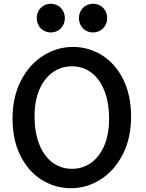

<svg xmlns="http://www.w3.org/2000/svg" viewBox="-20 -970 762 1002"><path d="M356 -624Q298.8 -624 254.4 -592Q210 -560.1 185.1 -501.2Q160.2 -442.4 160.2 -363.8Q160.2 -280.3 184.6 -218Q209 -155.8 253.4 -122.3Q297.9 -88.9 356 -88.9Q411.1 -88.9 455.1 -120.1Q499 -151.4 524.2 -210.2Q549.3 -269 549.3 -349.1Q549.3 -433.1 525.1 -495.4Q501 -557.6 457 -590.8Q413.1 -624 356 -624ZM351.1 12.2Q268.6 12.2 198.7 -30.8Q128.9 -73.7 87.2 -156.2Q45.4 -238.8 45.4 -351.6Q45.4 -464.4 89.4 -549.3Q133.3 -634.3 205.8 -679.7Q278.3 -725.1 360.8 -725.1Q442.4 -725.1 511.7 -682.1Q581.1 -639.2 622.6 -556.6Q664.1 -474.1 664.1 -361.3Q664.1 -248.5 620.4 -163.6Q576.7 -78.6 504.6 -33.2Q432.6 12.2 351.1 12.2ZM465.3 -950.2Q486.3 -950.2 503.2 -940.4Q520 -930.7 529.5 -913.6Q539.1 -896.5 539.1 -875.5Q539.1 -854.5 529.5 -837.4Q520 -820.3 503.2 -810.5Q486.3 -800.8 465.3 -800.8Q444.8 -800.8 428 -810.5Q411.1 -820.3 401.6 -837.4Q392.1 -854.5 392.1 -875.5Q392.1 -896.5 401.6 -913.6Q411.1 -930.7 428 -940.4Q444.8 -950.2 465.3 -950.2ZM245.1 -950.2Q266.1 -950.2 282.7 -940.4Q299.3 -930.7 308.8 -913.6Q318.4 -896.5 318.4 -875.5Q318.4 -854.5 308.8 -837.4Q299.3 -820.3 282.7 -810.5Q266.1 -800.8 245.1 -800.8Q224.6 -800.8 207.8 -810.5Q190.9 -820.3 181.4 -837.4Q171.9 -854.5 171.9 -875.5Q171.9 -896.5 181.4 -913.6Q190.9 -930.7 207.8 -940.4Q224.6 -950.2 245.1 -950.2Z"/></svg>

Font: Lesson One Medium
Style: Regular
Weight: 500
Designer: But Ko, Victor Gaultney, Annie Olsen, Julie Remington, Don Collingsworth, Eric Hays, Becca Hirsbrunner
Version: Version 1.100